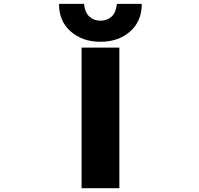

<svg xmlns="http://www.w3.org/2000/svg" viewBox="-20 -981 1040 1003"><path d="M406.2 2V-732.4H603.5V2ZM288.1 -960.9H418.9Q423.8 -915 447.3 -894Q470.7 -873 504.9 -873Q539.1 -873 562.5 -894Q585.9 -915 590.8 -960.9H720.7Q720.7 -870.1 659.7 -816.4Q598.6 -762.7 504.9 -762.7Q411.1 -762.7 349.6 -816.4Q288.1 -870.1 288.1 -960.9Z"/></svg>

Font: GenEi Gothic M Heavy
Style: Regular
Weight: 800
Designer: o_tamon (Modified); [Source Han Sans]
Ryoko NISHIZUKA  (kana & ideographs); Paul D. Hunt (Latin, Greek & Cyrillic); Wenl
Version: Version 1.1a;Original Version 1.004